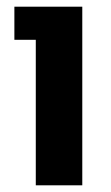

<svg xmlns="http://www.w3.org/2000/svg" viewBox="-20 -554 331 574"><path d="M87 -435H23V-534H226V0H87Z"/></svg>

Font: Mozilla Text BETA
Style: Bold
Weight: 700
Designer: Studio DRAMA
Foundry: Studio DRAMA
Version: Version 0.100